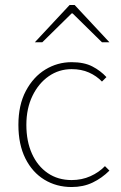

<svg xmlns="http://www.w3.org/2000/svg" viewBox="-20 -740 486 772"><path d="M268 12Q207 12 158.5 -17.5Q110 -47 82 -103Q54 -159 54 -238Q54 -318 84 -374.5Q114 -431 162.5 -460.5Q211 -490 268 -490Q318 -490 351 -473Q384 -456 408 -430L390 -412Q368 -435 337.5 -448.5Q307 -462 268 -462Q217 -462 176 -433.5Q135 -405 110.5 -354.5Q86 -304 86 -238Q86 -172 108.5 -122Q131 -72 172 -44Q213 -16 268 -16Q309 -16 343.5 -31.5Q378 -47 402 -72L420 -54Q390 -24 352.5 -6Q315 12 268 12ZM120 -570 260 -720H280L420 -570H390L272 -686H268L150 -570Z"/></svg>

Font: Source Sans 3
Style: Regular
Weight: 200
Designer: Paul D. Hunt
Foundry: Adobe
Version: Version 3.046;hotconv 1.0.118;makeotfexe 2.5.65603